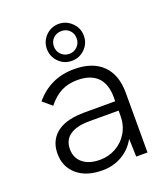

<svg xmlns="http://www.w3.org/2000/svg" viewBox="-136 -826 808 928"><g transform="rotate(-20 268.5 -362.0)"><path d="M404 -92Q378 -45 333 -19Q288 7 233 7Q150 7 102 -34Q54 -75 54 -143Q54 -181 69 -209Q84 -237 110 -254Q158 -286 246 -286H403V-307Q403 -375 368 -410Q333 -445 265 -445Q219 -445 183 -427Q147 -409 114 -368L68 -407Q145 -500 269 -500Q363 -500 414 -450Q465 -400 465 -307V0H407ZM239 -45Q283 -45 321 -66.5Q359 -88 381 -126Q403 -164 403 -211V-238H254Q185 -238 151 -213Q118 -189 118 -143Q118 -98 150 -71.5Q182 -45 239 -45ZM179 -636Q179 -675 206.5 -703Q234 -731 274 -731Q312 -731 340.5 -703Q369 -675 369 -636Q369 -596 341 -568.5Q313 -541 274 -541Q234 -541 206.5 -569Q179 -597 179 -636ZM332 -636Q332 -661 315.5 -677.5Q299 -694 274 -694Q249 -694 232 -677.5Q215 -661 215 -636Q215 -611 232 -594Q249 -577 274 -577Q298 -577 315 -594Q332 -611 332 -636Z"/></g></svg>

Font: Hanken Grotesk Light
Style: Regular
Weight: 300
Designer: Alfredo Marco Pradil
Foundry: Hanken Design Co.
Version: Version 3.014